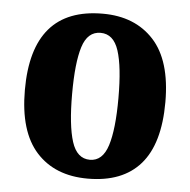

<svg xmlns="http://www.w3.org/2000/svg" viewBox="-45 -594 642 648"><g transform="rotate(5 276.0 -269.5)"><path d="M275 10Q164 10 101 -59.5Q38 -129 38 -270Q38 -549 278 -549Q387 -549 450.5 -480Q514 -411 514 -270Q514 -129 453.5 -59.5Q393 10 275 10ZM277 -54Q320 -54 337.5 -109Q355 -164 355 -270Q355 -376 337.5 -430Q320 -484 276 -484Q232 -484 215 -430Q198 -376 198 -270Q198 -164 215.5 -109Q233 -54 277 -54Z"/></g></svg>

Font: Noto Serif Ethiopic Condensed ExtraBold
Style: Regular
Weight: 800
Width: 3
Designer: Monotype Design Team
Foundry: Monotype Imaging Inc.
Version: Version 2.102; ttfautohint (v1.8.4.7-5d5b)